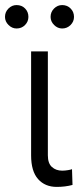

<svg xmlns="http://www.w3.org/2000/svg" viewBox="-54 -734 313 761"><path d="M135.7 -530.3V-118.2Q135.7 -86.4 151.9 -72Q168 -57.6 192.4 -57.6Q203.6 -57.6 215.3 -59.6Q227.1 -61.5 231.4 -63.5L233.4 -1Q204.6 6.8 170.9 6.8Q124.5 6.8 96.9 -24.2Q69.3 -55.2 69.3 -118.2V-530.3ZM-34.2 -667Q-34.2 -686.5 -20.5 -700.2Q-6.8 -713.9 11.7 -713.9Q32.2 -713.9 45.4 -700.4Q58.6 -687 58.6 -667Q58.6 -648.4 45.2 -634.8Q31.7 -621.1 11.7 -621.1Q-6.3 -621.1 -20.3 -635Q-34.2 -648.9 -34.2 -667ZM146.5 -667Q146.5 -686.5 160.2 -700.2Q173.8 -713.9 192.4 -713.9Q212.4 -713.9 225.8 -700.4Q239.3 -687 239.3 -667Q239.3 -648.4 225.6 -634.8Q211.9 -621.1 192.4 -621.1Q174.3 -621.1 160.4 -635Q146.5 -648.9 146.5 -667Z"/></svg>

Font: Pretendard Std Light
Style: Regular
Weight: 300
Designer: Base glyphs from Inter by Rasmus Andersson; Hangeul glyphs from Noto Sans CJK(Source Han Sans) by Jang Soo-young and Kan
Foundry: Kil Hyung-jin
Version: Version 1.309